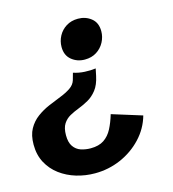

<svg xmlns="http://www.w3.org/2000/svg" viewBox="-139 -630 821 909"><g transform="rotate(-15 271.0 -176.0)"><path d="M346.2 -290.5 338.9 -255.4Q330.1 -213.9 311.3 -189.7Q292.5 -165.5 268.6 -151.9Q244.6 -138.2 220.2 -128.9Q195.8 -119.6 175 -108.2Q154.3 -96.7 141.4 -76.7Q128.4 -56.6 128.4 -21Q128.4 14.2 142.1 33.9Q155.8 53.7 178.2 61.3Q200.7 68.8 226.1 68.8Q266.1 68.8 291.3 52Q316.4 35.2 331.8 5.6Q347.2 -23.9 358.9 -63L506.3 -17.1Q489.3 43.5 445.8 89.8Q402.3 136.2 342.3 162.4Q282.2 188.5 215.3 188.5Q168.5 188.5 124.5 175.3Q80.6 162.1 45.4 136Q10.3 109.9 -10.5 71.3Q-31.2 32.7 -31.2 -17.6Q-31.2 -64 -14.2 -94.5Q2.9 -125 30 -145Q57.1 -165 88.6 -178.5Q120.1 -191.9 149.4 -203.4Q178.7 -214.8 199.7 -229Q220.7 -243.2 227.1 -264.2L236.8 -298.8Q263.2 -290 292.5 -288.6Q321.8 -287.1 346.2 -290.5ZM325.7 -539.6Q362.8 -539.6 390.1 -517.8Q417.5 -496.1 417.5 -454.1Q417.5 -426.3 404.1 -400.9Q390.6 -375.5 366.2 -359.9Q341.8 -344.2 308.1 -344.2Q271 -344.2 243.7 -366.5Q216.3 -388.7 216.3 -430.2Q216.3 -458.5 229.7 -483.6Q243.2 -508.8 267.8 -524.2Q292.5 -539.6 325.7 -539.6Z"/></g></svg>

Font: Schibsted Grotesk
Style: Bold Italic
Weight: 700
Italic angle: -12°
Designer: Bakken & Baeck AS, Henrik Kongsvoll
Foundry: Schibsted ASA
Version: Version 1.100;gftools[0.9.25]